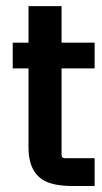

<svg xmlns="http://www.w3.org/2000/svg" viewBox="-20 -621 342 641"><path d="M295.9 -478.5H185.5V-600.6H75.2V-478.5H22.5V-392.6H75.2V-128.9Q75.2 -33.2 146.5 -9.8Q176.8 0 220.7 0H295.9V-92.8H197.3Q185.5 -92.8 185.5 -104.5V-392.6H295.9Z"/></svg>

Font: Gemunu Libre
Style: Bold
Weight: 700
Designer: Pushpananda Ekanayake, Sol Matas, Kosala Senevirathne
Foundry: Mooniak
Version: Version 1.001